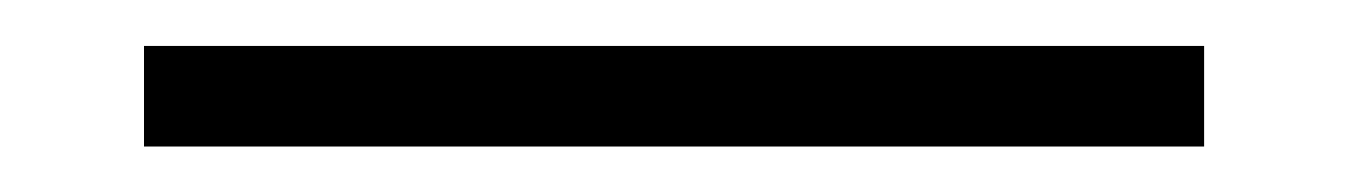

<svg xmlns="http://www.w3.org/2000/svg" viewBox="-20 -5 590 84"><path d="M43 59.1V15.1H506.8V59.1Z"/></svg>

Font: Source Han Serif CN ExtraLight
Style: Regular
Weight: 250
Designer: Ryoko NISHIZUKA  (kana & ideographs); Frank Grießhammer (Latin, Greek & Cyrillic); Wenlong ZHANG  (bopomofo); Sandoll Co
Foundry: Adobe Systems Incorporated
Version: Version 1.001;PS 1.001;hotconv 16.6.54;makeotf.lib2.5.65590